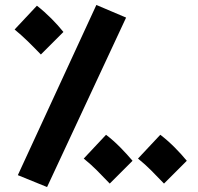

<svg xmlns="http://www.w3.org/2000/svg" viewBox="-20 -720 801 775"><path d="M170 35 489 -649 369 -700 52 -13ZM145 -500 236 -591C208 -626 170 -665 129 -697L39 -601C81 -566 104 -542 145 -500ZM423 21 515 -71C486 -105 449 -145 408 -176L318 -80C360 -46 382 -21 423 21ZM642 21 734 -71C706 -105 668 -145 627 -176L537 -80C579 -46 601 -21 642 21Z"/></svg>

Font: Noto Sans Arabic UI SmCn XBd
Style: Regular
Weight: 800
Width: 4
Designer: Monotype Design Team, Nadine Chahine and Nizar Qandah
Foundry: Monotype Imaging Inc.
Version: Version 2.010